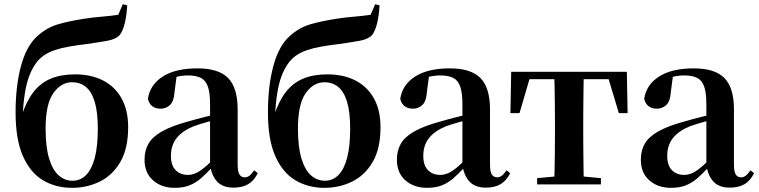

<svg xmlns="http://www.w3.org/2000/svg" viewBox="-20 -877 3609 913"><path d="M322.7 16.2Q244.9 16.2 184.3 -19.9Q123.8 -56 89 -134.8Q54.1 -213.7 54.1 -342.3Q54.1 -469.2 80.4 -565.2Q106.7 -661.1 158.7 -706.3Q201.6 -745.2 254.4 -761Q307.3 -776.7 379.5 -787.7Q418.1 -794 462.3 -797.6Q506.5 -801.3 542.3 -806.6L564 -856.9L584.9 -851.7Q582 -800.9 572.8 -764.4Q563.5 -727.9 548.1 -709Q529.7 -690.2 489.9 -683Q450 -675.9 394.9 -667.9Q343.4 -661.9 306.3 -655.1Q269.2 -648.4 241.3 -639.1Q213.4 -629.8 188.8 -613.6Q145.3 -583.9 119.4 -516.7Q93.4 -449.4 87.7 -322.6L82.2 -324.6Q105.1 -395.2 138.7 -438.8Q172.3 -482.3 221.1 -502.9Q270 -523.4 337 -523.4Q413.3 -523.4 469.9 -494.4Q526.5 -465.5 557.9 -409.4Q589.4 -353.3 589.4 -272Q589.4 -170.9 552.4 -107.2Q515.4 -43.5 454.8 -13.7Q394.3 16.2 322.7 16.2ZM324.9 -17.5Q362.2 -17.5 389.2 -44.5Q416.2 -71.6 430.7 -126.5Q445.1 -181.4 445.1 -264.3Q445.1 -345.1 430.1 -393.8Q415.1 -442.4 387.5 -464.2Q360 -486 323.4 -486Q270.4 -486 233.6 -433.9Q196.8 -381.8 196.8 -266Q196.8 -178.6 213.3 -123.8Q229.8 -68.9 258.8 -43.2Q287.8 -17.5 324.9 -17.5Z M810.6 16.2Q748.2 16.2 707.8 -19.4Q667.3 -54.9 667.3 -117.6Q667.3 -161.2 686 -193.6Q704.7 -226.1 749.1 -251.5Q793.6 -277 869.4 -297.9Q908.8 -309.4 958.4 -322Q1008 -334.6 1048 -344.4V-318.9Q1008 -308.9 968 -297.6Q927.9 -286.4 901.1 -276.7Q847.3 -254.9 820.1 -220.6Q792.8 -186.4 792.8 -135.9Q792.8 -90.4 815.1 -67.9Q837.3 -45.3 874 -45.3Q890.3 -45.3 908.7 -52.6Q927.1 -59.9 951.4 -79.7Q975.8 -99.4 1009.3 -135.5L1024.8 -82.4H989.7Q960.6 -50.6 935.2 -28.7Q909.7 -6.8 880.4 4.7Q851 16.2 810.6 16.2ZM1090.1 15.2Q1038.6 15.2 1011.9 -14.2Q985.2 -43.6 978.9 -94V-96.5V-381.4Q978.9 -434.7 968.8 -464.5Q958.7 -494.3 935.6 -506.3Q912.5 -518.3 874 -518.3Q848.4 -518.3 821.3 -512.2Q794.2 -506.1 757.8 -491.2L820.1 -516.3L809.9 -439.2Q807.3 -395.9 788.6 -378Q769.8 -360.2 744.3 -360.2Q695.1 -360.2 683.2 -406.5Q692.9 -473.5 753.4 -512.7Q813.9 -551.9 919.1 -551.9Q1019.4 -551.9 1064.7 -505.9Q1110.1 -459.8 1110.1 -356.2V-94.8Q1110.1 -60.3 1118.8 -47Q1127.6 -33.8 1143.7 -33.8Q1155.3 -33.8 1165.3 -40.9Q1175.3 -48.1 1188.7 -67.2L1205.9 -53.4Q1188 -17.5 1160.2 -1.1Q1132.4 15.2 1090.1 15.2Z M1522.7 16.2Q1444.9 16.2 1384.3 -19.9Q1323.8 -56 1289 -134.8Q1254.1 -213.7 1254.1 -342.3Q1254.1 -469.2 1280.4 -565.2Q1306.7 -661.1 1358.7 -706.3Q1401.6 -745.2 1454.4 -761Q1507.3 -776.7 1579.5 -787.7Q1618.1 -794 1662.3 -797.6Q1706.5 -801.3 1742.3 -806.6L1764 -856.9L1784.9 -851.7Q1782 -800.9 1772.8 -764.4Q1763.5 -727.9 1748.1 -709Q1729.7 -690.2 1689.9 -683Q1650 -675.9 1594.9 -667.9Q1543.4 -661.9 1506.3 -655.1Q1469.2 -648.4 1441.3 -639.1Q1413.4 -629.8 1388.8 -613.6Q1345.3 -583.9 1319.4 -516.7Q1293.4 -449.4 1287.7 -322.6L1282.2 -324.6Q1305.1 -395.2 1338.7 -438.8Q1372.3 -482.3 1421.1 -502.9Q1470 -523.4 1537 -523.4Q1613.3 -523.4 1669.9 -494.4Q1726.5 -465.5 1757.9 -409.4Q1789.4 -353.3 1789.4 -272Q1789.4 -170.9 1752.4 -107.2Q1715.4 -43.5 1654.8 -13.7Q1594.3 16.2 1522.7 16.2ZM1524.9 -17.5Q1562.2 -17.5 1589.2 -44.5Q1616.2 -71.6 1630.7 -126.5Q1645.1 -181.4 1645.1 -264.3Q1645.1 -345.1 1630.1 -393.8Q1615.1 -442.4 1587.5 -464.2Q1560 -486 1523.4 -486Q1470.4 -486 1433.6 -433.9Q1396.8 -381.8 1396.8 -266Q1396.8 -178.6 1413.3 -123.8Q1429.8 -68.9 1458.8 -43.2Q1487.8 -17.5 1524.9 -17.5Z M2010.6 16.2Q1948.2 16.2 1907.8 -19.4Q1867.3 -54.9 1867.3 -117.6Q1867.3 -161.2 1886 -193.6Q1904.7 -226.1 1949.1 -251.5Q1993.6 -277 2069.4 -297.9Q2108.8 -309.4 2158.4 -322Q2208 -334.6 2248 -344.4V-318.9Q2208 -308.9 2168 -297.6Q2127.9 -286.4 2101.1 -276.7Q2047.3 -254.9 2020.1 -220.6Q1992.8 -186.4 1992.8 -135.9Q1992.8 -90.4 2015.1 -67.9Q2037.3 -45.3 2074 -45.3Q2090.3 -45.3 2108.7 -52.6Q2127.1 -59.9 2151.4 -79.7Q2175.8 -99.4 2209.3 -135.5L2224.8 -82.4H2189.7Q2160.6 -50.6 2135.2 -28.7Q2109.7 -6.8 2080.4 4.7Q2051 16.2 2010.6 16.2ZM2290.1 15.2Q2238.6 15.2 2211.9 -14.2Q2185.2 -43.6 2178.9 -94V-96.5V-381.4Q2178.9 -434.7 2168.8 -464.5Q2158.7 -494.3 2135.6 -506.3Q2112.5 -518.3 2074 -518.3Q2048.4 -518.3 2021.3 -512.2Q1994.2 -506.1 1957.8 -491.2L2020.1 -516.3L2009.9 -439.2Q2007.3 -395.9 1988.6 -378Q1969.8 -360.2 1944.3 -360.2Q1895.1 -360.2 1883.2 -406.5Q1892.9 -473.5 1953.4 -512.7Q2013.9 -551.9 2119.1 -551.9Q2219.4 -551.9 2264.7 -505.9Q2310.1 -459.8 2310.1 -356.2V-94.8Q2310.1 -60.3 2318.8 -47Q2327.6 -33.8 2343.7 -33.8Q2355.3 -33.8 2365.3 -40.9Q2375.3 -48.1 2388.7 -67.2L2405.9 -53.4Q2388 -17.5 2360.2 -1.1Q2332.4 15.2 2290.1 15.2Z M2407.2 -339.1 2410.8 -535.7H2960.8L2964.4 -339.1H2922.7L2864.1 -534.2L2930 -500.4H2441.6L2507.5 -534.2L2450.4 -339.1ZM2534.1 0V-29.9L2645.7 -40.2H2726.6L2837.5 -29.9V0ZM2615.2 0Q2616.2 -25.5 2617.1 -67.4Q2617.9 -109.4 2618.4 -154.7Q2618.9 -200 2618.9 -234.8V-301.2Q2618.9 -335.7 2618.4 -381Q2617.9 -426.4 2617.1 -468.7Q2616.2 -511 2615.2 -535.7H2756.4Q2755.4 -511 2754.9 -468.7Q2754.4 -426.4 2753.9 -381Q2753.4 -335.7 2753.4 -301.2V-234.8Q2753.4 -200 2753.9 -154.7Q2754.4 -109.4 2754.9 -67.4Q2755.4 -25.5 2756.4 0Z M3170.6 16.2Q3108.2 16.2 3067.8 -19.4Q3027.3 -54.9 3027.3 -117.6Q3027.3 -161.2 3046 -193.6Q3064.7 -226.1 3109.1 -251.5Q3153.6 -277 3229.4 -297.9Q3268.8 -309.4 3318.4 -322Q3368 -334.6 3408 -344.4V-318.9Q3368 -308.9 3328 -297.6Q3287.9 -286.4 3261.1 -276.7Q3207.3 -254.9 3180.1 -220.6Q3152.8 -186.4 3152.8 -135.9Q3152.8 -90.4 3175.1 -67.9Q3197.3 -45.3 3234 -45.3Q3250.3 -45.3 3268.7 -52.6Q3287.1 -59.9 3311.4 -79.7Q3335.8 -99.4 3369.3 -135.5L3384.8 -82.4H3349.7Q3320.6 -50.6 3295.2 -28.7Q3269.7 -6.8 3240.4 4.7Q3211 16.2 3170.6 16.2ZM3450.1 15.2Q3398.6 15.2 3371.9 -14.2Q3345.2 -43.6 3338.9 -94V-96.5V-381.4Q3338.9 -434.7 3328.8 -464.5Q3318.7 -494.3 3295.6 -506.3Q3272.5 -518.3 3234 -518.3Q3208.4 -518.3 3181.3 -512.2Q3154.2 -506.1 3117.8 -491.2L3180.1 -516.3L3169.9 -439.2Q3167.3 -395.9 3148.6 -378Q3129.8 -360.2 3104.3 -360.2Q3055.1 -360.2 3043.2 -406.5Q3052.9 -473.5 3113.4 -512.7Q3173.9 -551.9 3279.1 -551.9Q3379.4 -551.9 3424.7 -505.9Q3470.1 -459.8 3470.1 -356.2V-94.8Q3470.1 -60.3 3478.8 -47Q3487.6 -33.8 3503.7 -33.8Q3515.3 -33.8 3525.3 -40.9Q3535.3 -48.1 3548.7 -67.2L3565.9 -53.4Q3548 -17.5 3520.2 -1.1Q3492.4 15.2 3450.1 15.2Z"/></svg>

Font: Noto Serif HK ExtraLight
Style: Regular
Weight: 200
Designer: Ryoko NISHIZUKA 西塚涼子 (kana & ideographs); Frank Grießhammer (Latin, Greek & Cyrillic); Wenlong ZHANG 张文龙 (bopomofo); San
Foundry: Adobe
Version: Version 2.002-H1;hotconv 1.1.0;makeotfexe 2.6.0